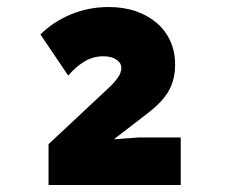

<svg xmlns="http://www.w3.org/2000/svg" viewBox="-20 -880 640 546"><path d="M118 -354V-470L288 -629Q305 -645 315 -659Q325 -673 325 -687Q325 -701 311 -710.5Q297 -720 274 -720Q245 -720 220 -705Q195 -690 174 -665L95 -782Q131 -818 181.5 -839Q232 -860 289 -860Q332 -860 366.5 -848Q401 -836 426 -814.5Q451 -793 464.5 -763Q478 -733 478 -696Q478 -654 460 -622Q442 -590 400 -558L304 -484L373 -489H494V-354Z"/></svg>

Font: OA Gothic ExtraBold
Style: Regular
Weight: 800
Designer: Choi Chi-young, Lee Jaesang, Lee Juhyun, Han Dohee
Foundry: DDUNGSANG CORP.
Version: Version 1.000;Build 20210203